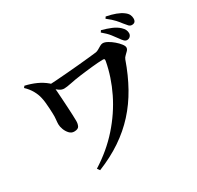

<svg xmlns="http://www.w3.org/2000/svg" viewBox="-189 -1060 1378 1346"><g transform="rotate(-30 500.0 -387.0)"><path d="M871.8 -625.4Q859.6 -625.4 849.3 -635.7Q838.9 -646 827 -663.6Q813.2 -683.3 792.9 -709Q772.6 -734.8 737.6 -763.5L746.8 -777.4Q788.2 -766.3 822.4 -752.1Q856.5 -737.8 879.4 -716.7Q895 -702.1 901.3 -688.8Q907.6 -675.6 907.6 -661.3Q907.6 -646.7 897.5 -636Q887.4 -625.4 871.8 -625.4ZM236.7 49.7Q356.9 -25.6 445.4 -125.6Q533.9 -225.5 590 -340.2Q646 -454.9 667.8 -573.1Q669.6 -584.6 667.1 -588.2Q664.6 -591.8 654.9 -591.8Q637.7 -591.8 615 -590.2Q592.3 -588.5 566.6 -585.9Q541 -583.3 515 -580.1Q489 -577 465.6 -574Q419.4 -568 379.4 -559.6Q339.3 -551.3 320.1 -551.3Q300 -551.3 281.5 -564.4Q263.1 -577.5 231.5 -602.3L232.3 -625.5Q256.6 -626.2 299 -629.3Q341.4 -632.4 391.4 -636.4Q441.4 -640.4 490.3 -645Q539.3 -649.7 579.1 -653.8Q618.9 -657.9 638.9 -660.5Q649.3 -662.2 662.1 -669.8Q674.8 -677.5 687.8 -684.8Q700.8 -692.1 711.4 -692.1Q727.7 -692.1 749.7 -679.8Q771.7 -667.6 792.6 -649.6Q813.5 -631.7 827.3 -613.8Q841.2 -595.8 841.2 -583.7Q841.2 -570.9 831.1 -560.1Q821 -549.3 809.2 -538.5Q797.3 -527.8 792.4 -514.6Q754.7 -406.8 704.9 -317.9Q655.1 -228.9 589.9 -157.2Q524.8 -85.5 440.9 -29Q357.1 27.5 251.3 70ZM230 -255Q207.5 -255 191.4 -272.7Q175.3 -290.3 166.8 -313.5Q158.3 -336.7 158.3 -354Q158.3 -371.8 160.9 -393.3Q163.5 -414.8 162.2 -440.1Q162 -458.1 160.4 -481.3Q158.9 -504.4 156.6 -529.1Q154.3 -553.7 149 -575.1Q142.7 -604.4 124.9 -636.1Q107.1 -667.8 77.3 -695.8L87.5 -708.4Q134.7 -697.6 175.5 -679.3Q216.2 -661 249.1 -633.2Q260.9 -624 261.5 -612.6Q262 -601.2 262.8 -594.4Q264.2 -580.8 266.4 -553.9Q268.5 -527 270.4 -493.4Q272.3 -459.8 274.5 -425.8Q276.6 -391.8 277.7 -362.4Q278.7 -332.9 279 -315.2Q279.5 -291.3 270.9 -273.2Q262.3 -255 230 -255ZM954.2 -700Q940 -700 929.7 -710.7Q919.5 -721.3 904.7 -740.3Q891.8 -757.9 872.5 -779.4Q853.2 -800.9 814.6 -830.7L823.5 -843.8Q910.4 -826.7 951.7 -795.7Q971.2 -781.6 978.8 -766.4Q986.3 -751.1 986.3 -734.7Q986.3 -700 954.2 -700Z"/></g></svg>

Font: Noto Serif SC ExtraLight
Style: Regular
Weight: 200
Designer: Ryoko NISHIZUKA 西塚涼子 (kana & ideographs); Frank Grießhammer (Latin, Greek & Cyrillic); Wenlong ZHANG 张文龙 (bopomofo); San
Foundry: Adobe
Version: Version 2.002-H1;hotconv 1.1.0;makeotfexe 2.6.0